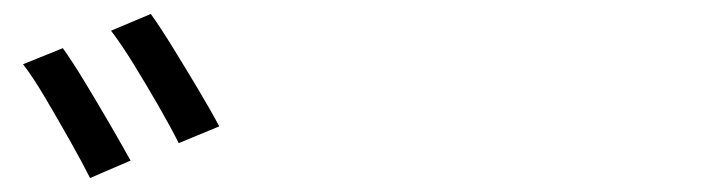

<svg xmlns="http://www.w3.org/2000/svg" viewBox="-20 -860 1040 275"><path d="M236 -655Q225 -677 207.5 -707.5Q190 -738 171.5 -768Q153 -798 139 -816L196 -840Q209 -822 227.5 -792Q246 -762 264.5 -731Q283 -700 294 -679ZM109 -605Q98 -627 80.5 -658Q63 -689 45 -719.5Q27 -750 13 -768L70 -791Q83 -773 101.5 -742.5Q120 -712 138 -681Q156 -650 167 -630Z"/></svg>

Font: Chocolate Classical Sans
Style: Regular
Weight: 400
Designer: 田海東、宇文滿月
Foundry: Moonlit Owen
Version: Version 1.001